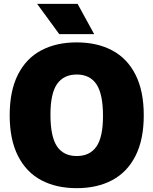

<svg xmlns="http://www.w3.org/2000/svg" viewBox="-20 -971 800 1001"><path d="M30.5 -370Q30.5 -497 73.5 -582Q116.5 -667 195 -708.5Q273.5 -750 380 -750Q486.5 -750 565 -708.2Q643.5 -666.5 686.5 -581.5Q729.5 -496.5 729.5 -370Q729.5 -243.5 686.5 -158.5Q643.5 -73.5 565 -31.8Q486.5 10 380 10Q273.5 10 195.2 -31.5Q117 -73 73.8 -158Q30.5 -243 30.5 -370ZM517 -366Q517 -481 482.8 -531.8Q448.5 -582.5 380 -582.5Q312 -582.5 277.5 -533Q243 -483.5 243 -374Q243 -258.5 277.2 -208Q311.5 -157.5 380 -157.5Q448.5 -157.5 482.8 -207Q517 -256.5 517 -366ZM289 -793 173.5 -951H384.5L471 -793Z"/></svg>

Font: Encode Sans Semi Condensed Black
Style: Regular
Weight: 900
Width: 4
Designer: Multiple Designers
Foundry: Impallari Type
Version: Version 2.000